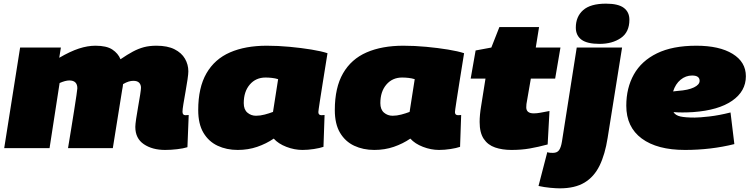

<svg xmlns="http://www.w3.org/2000/svg" viewBox="-20 -810 4108 1050"><path d="M883 10Q813 10 766.5 -21.5Q720 -53 720 -116Q720 -129 724.5 -160Q729 -191 735.5 -227Q742 -263 746.5 -292Q751 -321 751 -330Q751 -347 741 -357.5Q731 -368 709 -368Q697 -368 683.5 -364Q670 -360 653 -350Q653 -347 651 -334.5Q649 -322 648 -318Q635 -239 622.5 -159Q610 -79 597 0H352Q360 -49 369 -103.5Q378 -158 385.5 -206.5Q393 -255 398 -288Q403 -321 403 -327Q403 -370 359 -370Q338 -370 306 -356L251 0H3L90 -550H313L304 -494Q364 -529 411.5 -544.5Q459 -560 502 -560Q563 -560 594.5 -539Q626 -518 639 -486Q677 -512 707 -528Q737 -544 767 -552Q797 -560 836 -560Q896 -560 934.5 -540.5Q973 -521 991.5 -489Q1010 -457 1010 -420Q1010 -406 1005.5 -375Q1001 -344 994.5 -308Q988 -272 983 -241.5Q978 -211 978 -199Q978 -180 994 -180Q1003 -180 1012 -181L1005 -5Q983 2 948.5 6Q914 10 883 10Z M1634 10Q1590 10 1546 -7Q1502 -24 1477 -52Q1436 -24 1386.5 -7Q1337 10 1280 10Q1219 10 1170 -13Q1121 -36 1092.5 -84Q1064 -132 1064 -208Q1064 -331 1109 -409Q1154 -487 1238 -523.5Q1322 -560 1439 -560Q1500 -560 1564 -554Q1628 -548 1683 -539Q1738 -530 1771 -519Q1755 -419 1745 -357Q1735 -295 1730 -261.5Q1725 -228 1723 -214.5Q1721 -201 1721 -197Q1721 -180 1738 -180Q1748 -180 1755 -181L1749 -7Q1729 0 1696.5 5Q1664 10 1634 10ZM1473 -198 1501 -377Q1485 -382 1467 -384Q1449 -386 1432 -386Q1379 -386 1346 -347.5Q1313 -309 1313 -246Q1313 -211 1333 -194Q1353 -177 1380 -177Q1403 -177 1427.5 -183.5Q1452 -190 1473 -198Z M2381 10Q2337 10 2293 -7Q2249 -24 2224 -52Q2183 -24 2133.5 -7Q2084 10 2027 10Q1966 10 1917 -13Q1868 -36 1839.5 -84Q1811 -132 1811 -208Q1811 -331 1856 -409Q1901 -487 1985 -523.5Q2069 -560 2186 -560Q2247 -560 2311 -554Q2375 -548 2430 -539Q2485 -530 2518 -519Q2502 -419 2492 -357Q2482 -295 2477 -261.5Q2472 -228 2470 -214.5Q2468 -201 2468 -197Q2468 -180 2485 -180Q2495 -180 2502 -181L2496 -7Q2476 0 2443.5 5Q2411 10 2381 10ZM2220 -198 2248 -377Q2232 -382 2214 -384Q2196 -386 2179 -386Q2126 -386 2093 -347.5Q2060 -309 2060 -246Q2060 -211 2080 -194Q2100 -177 2127 -177Q2150 -177 2174.5 -183.5Q2199 -190 2220 -198Z M2985 -203 2975 -20Q2923 -6 2877 2Q2831 10 2777 10Q2727 10 2687.5 -3.5Q2648 -17 2625.5 -50.5Q2603 -84 2603 -143Q2603 -181 2611 -229L2635 -380H2554L2581 -534L2667 -550L2711 -662H2928L2910 -550H3045L3016 -380H2883L2859 -241Q2858 -232 2858 -223Q2858 -190 2899 -190Q2915 -190 2934.5 -193.5Q2954 -197 2985 -203Z M3294 -790Q3361 -790 3391.5 -767Q3422 -744 3422 -702Q3422 -634 3375 -602Q3328 -570 3259 -570Q3191 -570 3160 -593Q3129 -616 3129 -659Q3129 -719 3169 -754.5Q3209 -790 3294 -790ZM3382 -550 3303 -56Q3289 34 3259 95.5Q3229 157 3176.5 188.5Q3124 220 3041 220Q3021 220 2989 217Q2957 214 2925 207L2973 22Q2980 25 2989 25.5Q2998 26 3004 26Q3027 26 3037.5 11Q3048 -4 3053 -35L3134 -550Z M3996 -22Q3932 -6 3864 2Q3796 10 3726 10Q3574 10 3489.5 -52.5Q3405 -115 3405 -232Q3405 -329 3446.5 -403Q3488 -477 3573 -518.5Q3658 -560 3788 -560Q3914 -560 3986.5 -515.5Q4059 -471 4059 -393Q4059 -311 3984 -259Q3909 -207 3771 -197Q3739 -195 3712 -195Q3685 -195 3663 -197Q3674 -179 3701 -173Q3728 -167 3779 -167Q3805 -167 3858.5 -173Q3912 -179 3975 -195ZM3765 -397Q3730 -397 3702 -374Q3674 -351 3661 -310Q3668 -311 3674.5 -311.5Q3681 -312 3688 -313Q3744 -317 3775 -332Q3806 -347 3806 -368Q3806 -397 3765 -397Z"/></svg>

Font: Georama Expanded Black
Style: Italic
Weight: 900
Width: 7
Italic angle: -9°
Designer: Jean-Baptiste Levee
Foundry: Production Type
Version: Version 1.000